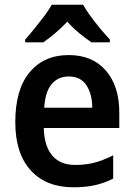

<svg xmlns="http://www.w3.org/2000/svg" viewBox="-20 -837 569 816"><path d="M272 -603Q373 -603 430 -537Q487 -471 487 -359V-293H166Q168 -216 202 -176Q236 -136 299 -136Q345 -136 382.5 -146Q420 -156 461 -177V-78Q424 -59 384 -50Q344 -41 292 -41Q176 -41 110.5 -113Q45 -185 45 -318Q45 -457 106 -530Q167 -603 272 -603ZM272 -512Q227 -512 199.5 -479.5Q172 -447 168 -379H372Q372 -437 347.5 -474.5Q323 -512 272 -512ZM333 -817Q345 -795 365 -768Q385 -741 406.5 -715Q428 -689 447 -669V-657H369Q345 -673 317.5 -695.5Q290 -718 266 -745Q241 -718 214 -695.5Q187 -673 164 -657H87V-669Q105 -689 126.5 -715.5Q148 -742 168 -768.5Q188 -795 200 -817Z"/></svg>

Font: Noto Sans Tamil UI SemiCondensed SemiBold
Style: Regular
Weight: 600
Width: 4
Designer: Jelle Bosma - Monotype Design Team
Foundry: Monotype Imaging Inc.
Version: Version 2.004; ttfautohint (v1.8.4.7-5d5b)